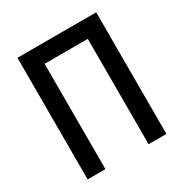

<svg xmlns="http://www.w3.org/2000/svg" viewBox="-161 -820 909 948"><g transform="rotate(-30 293.0 -346.5)"><path d="M416 0H517.6V-693.4H68.4V0H169.9V-600.6H416Z"/></g></svg>

Font: CaskaydiaCove Nerd Font
Style: Regular
Weight: 400
Designer: Aaron Bell
Foundry: Saja Typeworks
Version: Version 2111.1;Nerd Fonts 2.3.3